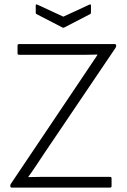

<svg xmlns="http://www.w3.org/2000/svg" viewBox="-20 -856 581 876"><path d="M34 0Q27 0 27 -7V-9Q27 -13 30 -18L358 -506Q375 -531 391.5 -556Q408 -581 425 -606V-607Q397 -606 368.5 -606Q340 -606 311 -606H67Q60 -606 60 -613V-648Q60 -655 67 -655H503Q510 -655 510 -648V-646Q510 -642 506 -636L181 -155Q163 -128 145.5 -101.5Q128 -75 109 -49V-48Q139 -49 169 -49Q199 -49 229 -49H482Q489 -49 489 -42V-7Q489 0 482 0ZM264 -731 148 -791Q143 -793 143 -798V-831Q143 -838 150 -835L269 -780L388 -835Q395 -838 395 -831V-798Q395 -793 390 -791L274 -731Q269 -728 264 -731Z"/></svg>

Font: Sofia Sans Light
Style: Regular
Weight: 300
Designer: Botio Nikoltchev, Ani Petrova
Foundry: lettersoup
Version: Version 4.100; ttfautohint (v1.8.3)